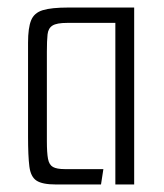

<svg xmlns="http://www.w3.org/2000/svg" viewBox="-20 -490 436 510"><path d="M128.4 0Q92.5 0 77 -10.2Q61.5 -20.3 58 -47.9Q54.5 -75.5 54.5 -126.8V-376.8Q54.5 -415.8 62.6 -435.9Q70.6 -455.9 93.7 -463Q116.7 -470 161.7 -470H336.4V0H286.4V-429.2H158.5Q130.5 -429.2 119.3 -422Q108 -414.8 106.3 -398.4Q104.5 -382 104.5 -352.8V-115Q104.5 -84.2 107.5 -68.2Q110.5 -52.2 120.7 -46.5Q130.8 -40.8 152.1 -40.8H254.6L248.3 0Z"/></svg>

Font: Smooch Sans Thin
Style: Regular
Weight: 100
Designer: Robert E. Leuschke
Foundry: Robert E. Leuschke
Version: Version 1.010